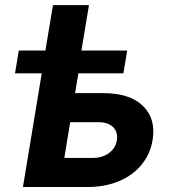

<svg xmlns="http://www.w3.org/2000/svg" viewBox="-20 -748 684 768"><path d="M40 -454.6 55.2 -545.9H161.6L191.9 -727.5H335.9L305.7 -545.9H488.8L473.6 -454.6H293.5L280.3 -375.5H392.1Q500.5 -375.5 552.5 -323.7Q604.5 -272 590.3 -187.5Q581.1 -131.8 546.6 -89.6Q512.2 -47.4 456.8 -23.7Q401.4 0 329.6 0H71.8L147 -454.6ZM260.7 -259.3 237.3 -116.2H349.1Q389.2 -116.2 415.5 -135.5Q441.9 -154.8 447.3 -186Q452.6 -219.2 432.6 -239.3Q412.6 -259.3 372.6 -259.3Z"/></svg>

Font: Inter
Style: Bold Italic
Weight: 700
Italic angle: -9.39999°
Designer: Rasmus Andersson
Foundry: rsms
Version: Version 4.001;git-9221beed3